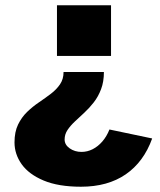

<svg xmlns="http://www.w3.org/2000/svg" viewBox="-20 -537 607 728"><path d="M196 -325V-517H401V-325ZM557 -12Q525 77 456.8 124Q388.5 171 287 171Q201.5 171 145.5 147.5Q89.5 124 62.2 85.8Q35 47.5 35 3Q35 -37 48.5 -64.8Q62 -92.5 83 -112.8Q104 -133 128 -149.2Q152 -165.5 173 -181.5Q194 -197.5 207.5 -217.2Q221 -237 221 -264H374Q374 -227 363.2 -198.8Q352.5 -170.5 335.5 -148.8Q318.5 -127 299.5 -109.5Q280.5 -92 263.5 -76Q246.5 -60 235.8 -43.8Q225 -27.5 225 -8Q225 12 244.2 25.5Q263.5 39 289 39Q311 39 331.2 28.8Q351.5 18.5 368 -0.5Q384.5 -19.5 395 -46Z"/></svg>

Font: Public Sans Black
Style: Regular
Weight: 900
Designer: The Public Sans Project Authors: Dan O. Williams and USWDS (Libre Franklin designed by Pablo Impallari and Rodrigo Fuenz
Version: Version 1.007